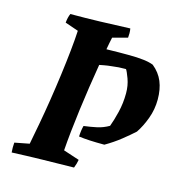

<svg xmlns="http://www.w3.org/2000/svg" viewBox="-100 -748 805 847"><g transform="rotate(15 302.5 -325.0)"><path d="M28 7Q27 -4 27 -15.5Q27 -27 28 -38L95 -51Q103 -92 113 -146Q123 -200 132.5 -260.5Q142 -321 150 -381.5Q158 -442 163.5 -495Q169 -548 171 -587L110 -608Q111 -620 113.5 -630.5Q116 -641 120 -650Q188 -650 256 -652Q324 -654 392 -657Q394 -646 394 -635.5Q394 -625 393 -615L325 -597Q319 -570 314 -541Q344 -542 370 -542Q396 -542 416 -542Q495 -542 529 -528Q561 -502 575.5 -467Q590 -432 590 -385Q590 -340 574.5 -298Q559 -256 538 -225Q515 -204 483.5 -179Q452 -154 414 -132Q375 -132 347 -133.5Q319 -135 297 -138Q298 -166 304 -188Q336 -192 363.5 -198Q391 -204 417 -219Q427 -245 437.5 -287.5Q448 -330 448 -376Q448 -411 437 -441Q426 -471 420 -479Q385 -479 358 -475Q337 -473 321.5 -470Q306 -467 301 -466Q283 -359 269 -252Q255 -145 249 -62L322 -38Q319 -20 311 0Q237 1 166.5 2.5Q96 4 28 7Z"/></g></svg>

Font: Labrada
Style: Bold Italic
Weight: 700
Italic angle: -7°
Designer: Mercedes Jáuregui
Foundry: Omnibus-Type Team
Version: Version 1.000; ttfautohint (v1.8.4.7-5d5b)